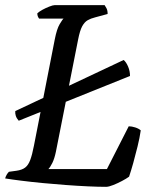

<svg xmlns="http://www.w3.org/2000/svg" viewBox="-30 -724 565 744"><path d="M42.6 -256.2Q34.2 -265.6 31.2 -275.1Q28.2 -284.6 29.2 -293.6L449.2 -491.6Q459.3 -483 466.5 -465.7Q473.8 -448.5 473.8 -429.6ZM381.2 0Q351.4 0 310.4 -1.9Q269.4 -3.8 224 -7.2Q178.5 -10.5 134.1 -14.8Q89.7 -19.1 51.9 -23.9Q14.1 -28.6 -10.1 -32.6Q-7.9 -40.6 -3.7 -47.6Q0.5 -54.5 4.5 -58.3L33.5 -62.3Q55.2 -65.3 67.3 -74.5Q79.5 -83.7 87.1 -103.9Q94.7 -124.1 101.5 -159.4L182.3 -571.6Q190.1 -611.6 201.1 -630.2Q212.2 -648.8 216.4 -652H121.4Q118.4 -656 116.5 -660.9Q114.6 -665.8 114.6 -672.4Q121.4 -678.9 134.6 -686.2Q147.9 -693.5 161.6 -698.7Q175.2 -704 181.2 -704H375.5Q378.5 -700 382.8 -691.6Q387.2 -683.1 387 -669.8L338.9 -656.8Q321.9 -652.6 309.7 -645.6Q297.6 -638.7 288.5 -622.2Q279.5 -605.7 272.7 -570.8L186.6 -136Q181 -109.1 172.8 -92.6Q164.5 -76 157.5 -68.8H384.3L468.8 -234.6Q480.5 -234.6 494 -230.2Q507.5 -225.9 515.4 -218.8Q511.4 -190.1 503 -156.3Q494.7 -122.5 486.2 -91.9Q477.6 -61.4 470.2 -39.4Q459.6 -31.6 442.5 -22.6Q425.3 -13.5 408.5 -6.9Q391.8 -0.2 381.2 0Z"/></svg>

Font: Texturina Medium
Style: Italic
Weight: 500
Italic angle: -11°
Designer: Guillermo Torres Carreño
Foundry: Omnibus-Type
Version: Version 1.002